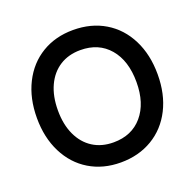

<svg xmlns="http://www.w3.org/2000/svg" viewBox="-127 -843 1002 988"><g transform="rotate(-20 374.0 -348.5)"><path d="M43 -348Q43 -456 84.5 -538.5Q126 -621 200.5 -666Q275 -711 372 -711Q471 -711 546 -666Q621 -621 662.5 -538.5Q704 -456 704 -348Q704 -240 662.5 -158Q621 -76 545.5 -31Q470 14 372 14Q275 14 200.5 -31Q126 -76 84.5 -158.5Q43 -241 43 -348ZM588 -348Q588 -465 530 -533Q472 -601 372 -601Q307 -601 259 -570.5Q211 -540 184.5 -483Q158 -426 158 -348Q158 -271 184.5 -214Q211 -157 259 -126.5Q307 -96 372 -96Q472 -96 530 -164Q588 -232 588 -348Z"/></g></svg>

Font: Hanken Grotesk SemiBold
Style: Regular
Weight: 600
Designer: Alfredo Marco Pradil
Foundry: Hanken Design Co.
Version: Version 3.014